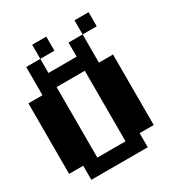

<svg xmlns="http://www.w3.org/2000/svg" viewBox="-225 -1155 1228 1310"><g transform="rotate(-30 389.0 -500.0)"><path d="M444.4 -111.1V-666.7H222.2V-111.1ZM666.7 -888.9H555.6V-1000H666.7ZM444.4 -777.8V-888.9H555.6V-666.7H666.7V-111.1H555.6V0H111.1V-111.1H0V-666.7H111.1V-888.9H222.2V-777.8ZM333.3 -888.9H222.2V-1000H333.3Z"/></g></svg>

Font: Pixeloid Sans
Style: Bold
Weight: 700
Monospace: yes
Designer: GGBot
Version: 0.3